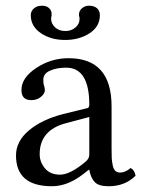

<svg xmlns="http://www.w3.org/2000/svg" viewBox="-20 -643 497 673"><path d="M330.1 -589.8Q330.1 -549.8 293.9 -526.4Q257.8 -502.9 208 -502.9Q158.2 -502.9 123 -526.9Q87.9 -550.8 87.9 -589.8Q87.9 -604 98.9 -613.5Q109.9 -623 127 -623Q143.1 -623 152.1 -614.5Q161.1 -606 161.1 -592.8Q161.1 -587.9 160.2 -585Q159.2 -582 159.2 -577.1Q159.2 -560.1 173.1 -547.1Q187 -534.2 209 -534.2Q230 -534.2 244.4 -546.6Q258.8 -559.1 258.8 -576.2Q258.8 -582 257.8 -585Q256.8 -586.9 256.8 -591.8Q256.8 -605 267.3 -614Q277.8 -623 292 -623Q310.1 -623 320.1 -614Q330.1 -605 330.1 -589.8ZM293 -232.9 213.9 -211.9Q118.7 -188 119.1 -102.1Q119.1 -75.2 137.5 -53Q155.8 -30.8 190.9 -30.8Q225.1 -30.8 278.8 -75.2Q293 -86.4 293 -101.1ZM293 -47.9H291L271 -32.2Q216.8 9.8 162.1 9.8Q36.1 9.8 36.1 -98.1Q36.1 -147.9 81.5 -186Q127 -224.1 201.2 -243.2L287.1 -264.2Q293 -266.1 293 -275.9Q293 -405.8 211.9 -405.8Q178.7 -405.8 155.3 -395.3Q131.8 -384.8 131.8 -363.8Q131.8 -349.6 133.8 -344.2Q136.7 -338.4 137.2 -326.2Q137.2 -314.9 123.5 -303.5Q109.9 -292 89.8 -292Q54.7 -292 55.2 -328.1Q55.2 -370.1 106.7 -404.5Q158.2 -439 220.2 -439Q371.1 -439 371.1 -270V-123Q371.1 -102.1 371.6 -90.1Q372.1 -78.1 375 -64Q377.9 -49.8 384.5 -43.9Q391.1 -38.1 400.9 -38.1Q418.9 -38.1 438 -54.2Q452.1 -46.4 455.1 -26.9Q417 10.3 359.9 9.8Q325.7 9.8 311.8 -5.1Q297.9 -20 293 -47.9Z"/></svg>

Font: Linux Libertine
Style: Regular
Weight: 400
Designer: Philipp H. Poll
Foundry: Philipp H. Poll
Version: Version 5.3.0 ; ttfautohint (v0.9)